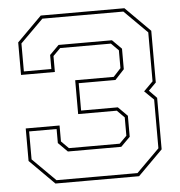

<svg xmlns="http://www.w3.org/2000/svg" viewBox="-51 -748 746 797"><g transform="rotate(-5 322.0 -350.0)"><path d="M148 0 45 -103V-238.5H186V-172L216.5 -141.5H428L458.5 -172V-248.5L428 -279H267V-420H427.5L458.5 -453.5V-528L428 -558.5H216.5L186 -528V-461.5H45V-597L148 -700H496.5L599.5 -597V-381.5L568 -350L599.5 -317.5V-103L496.5 0ZM153.5 -13.5H491L586.5 -108.5V-311.5L548 -349L586.5 -387.5V-591.5L491 -686.5H153.5L58 -591.5V-475H172.5V-533.5L211 -572H433.5L472 -533.5V-448L433.5 -406.5H280.5V-292.5H433.5L472 -254V-166.5L433.5 -128H211L172.5 -166.5V-225H58V-108.5Z"/></g></svg>

Font: Tourney Expanded Thin
Style: Regular
Weight: 100
Width: 7
Designer: Tyler Finck
Foundry: Etcetera Type Co
Version: Version 1.010; ttfautohint (v1.8.3)